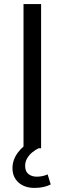

<svg xmlns="http://www.w3.org/2000/svg" viewBox="-20 -725 316 939"><path d="M95 0V-705H181V0ZM149 194Q100 194 70.5 167.5Q41 141 41 97Q41 57 67.5 21Q94 -15 138 -37L169 0Q154 7 138.5 19.5Q123 32 113 49Q103 66 103 86Q103 114 119.5 126.5Q136 139 159 139Q173 139 186 136.5Q199 134 213 128L228 177Q213 185 193 189.5Q173 194 149 194Z"/></svg>

Font: Nunito Sans 10pt
Style: Regular
Weight: 400
Designer: Vernon Adams
Foundry: Vernon Adams
Version: Version 3.101;gftools[0.9.27]